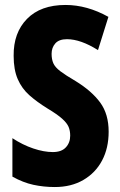

<svg xmlns="http://www.w3.org/2000/svg" viewBox="-20 -744 485 774"><path d="M418 -213Q418 -147 391.5 -97Q365 -47 316 -18.5Q267 10 201 10Q156 10 114.5 1Q73 -8 30 -32V-187Q71 -160 114 -145.5Q157 -131 193 -131Q228 -131 245.5 -150Q263 -169 263 -197Q263 -217 256.5 -232.5Q250 -248 230.5 -265.5Q211 -283 171 -307Q129 -333 98.5 -360Q68 -387 51.5 -425Q35 -463 35 -519Q34 -612 89 -668Q144 -724 244 -724Q331 -724 417 -676L375 -542Q305 -586 250 -586Q218 -586 203 -569Q188 -552 188 -527Q188 -505 195 -489Q202 -473 223 -457Q244 -441 285 -417Q350 -377 384 -330.5Q418 -284 418 -213Z"/></svg>

Font: Noto Sans Arabic ExtCond ExtBd
Style: Regular
Weight: 800
Width: 2
Designer: Monotype Design Team, Nadine Chahine, Nizar Qandah and Khaled Hosny
Foundry: Monotype Imaging Inc.
Version: Version 2.012; ttfautohint (v1.8.4.7-5d5b)